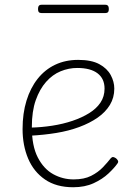

<svg xmlns="http://www.w3.org/2000/svg" viewBox="-20 -771 566 808"><path d="M288 17Q217 17 169.5 -15.5Q122 -48 98.5 -103.5Q75 -159 75 -228Q75 -294 91.5 -347.5Q108 -401 138.5 -439.5Q169 -478 212 -498.5Q255 -519 309 -519Q365 -519 398 -501Q431 -483 446 -455Q461 -427 461 -398Q461 -360 442.5 -329.5Q424 -299 391 -276Q358 -253 313.5 -236.5Q269 -220 217 -211.5Q165 -203 108 -200L109 -234Q154 -235 199.5 -242Q245 -249 285 -262.5Q325 -276 355.5 -295Q386 -314 403 -339.5Q420 -365 420 -398Q420 -440 390.5 -462.5Q361 -485 305 -485Q269 -485 235 -471Q201 -457 174 -426.5Q147 -396 130.5 -349.5Q114 -303 114 -236Q114 -157 139 -108.5Q164 -60 204 -38Q244 -16 290 -16Q334 -16 363.5 -31Q393 -46 413 -67Q433 -88 447 -106Q452 -111 457 -110Q462 -109 468 -105Q473 -101 476 -95.5Q479 -90 475 -84Q462 -65 436.5 -41Q411 -17 374 0Q337 17 288 17ZM155 -716Q147 -716 143.5 -720Q140 -724 140 -733Q140 -742 143.5 -746.5Q147 -751 155 -751H423Q431 -751 434.5 -746.5Q438 -742 438 -733Q438 -724 434.5 -720Q431 -716 423 -716Z"/></svg>

Font: Playwrite HR Lijeva Thin
Style: Regular
Weight: 250
Designer: Veronika Burian, José Scaglione
Foundry: TypeTogether
Version: Version 1.002